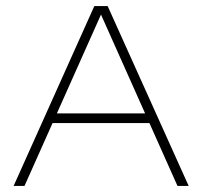

<svg xmlns="http://www.w3.org/2000/svg" viewBox="-20 -615 669 635"><path d="M25 0 292 -595H336L604 0H567L309 -578H319L61 0ZM144 -208 154 -240H475L484 -208Z"/></svg>

Font: Encode Sans SC Expanded Thin
Style: Regular
Weight: 250
Width: 7
Designer: Multiple Designers
Foundry: Impallari Type
Version: Version 3.002